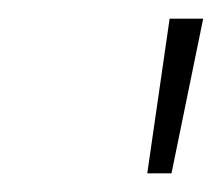

<svg xmlns="http://www.w3.org/2000/svg" viewBox="-20 -720 238 206"><path d="M162 -700H198L164 -534H138Z"/></svg>

Font: KoHo ExtraLight
Style: Italic
Weight: 275
Italic angle: -10°
Version: Version 1.000; ttfautohint (v1.6)